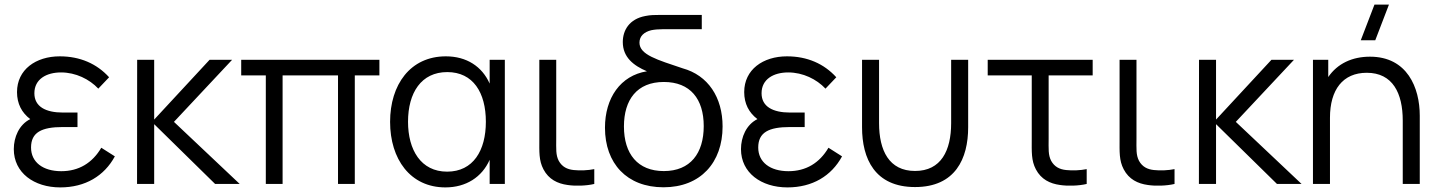

<svg xmlns="http://www.w3.org/2000/svg" viewBox="-20 -800 6254 835"><path d="M242 15C351 15 433.5 -35 479.5 -120L420.5 -157.5C381.5 -91 322.5 -55.5 246.5 -55.5C167 -55.5 115 -94.5 115 -158.5C115 -224.5 161 -247.5 253 -247.5H317V-310.5H253.5C179 -310.5 129.5 -336 129.5 -394.5C129.5 -456 182 -485 245.5 -485C309.5 -485 369 -455.5 407.5 -414.5L454.5 -464C401 -523 328 -555 240 -555C136 -555 54 -497.5 54 -399.5C54 -349 74.5 -310 111.5 -282C63 -258 40 -203.5 40 -151.5C40 -48.5 128 15 242 15Z M650.5 0V-260L915.5 0H1022.5L736.5 -270L989.5 -540H891.5L650.5 -280V-540H576.5L576 0Z M1209 0V-472H1450V0H1523V-472H1630V-540H1029V-472H1136V0Z M1917 15C2006.5 15 2076 -29.5 2109.5 -105V0H2175.5V-540H2109.5V-436.5C2076.5 -511 2009 -555 1919 -555C1764 -555 1676.5 -431.5 1676.5 -270C1676.5 -108.5 1764 15 1917 15ZM1924.5 -53.5C1810.5 -53.5 1754.5 -148 1754.5 -270.5C1754.5 -396.5 1812 -486.5 1925 -486.5C2037.5 -486.5 2093 -397.5 2093 -270.5C2093 -145.5 2038 -53.5 1924.5 -53.5Z M2448.5 4.5C2481 9.5 2529 8.5 2564.5 0V-64.5C2536.5 -59 2503.5 -57.5 2475 -60.5C2446.5 -63.5 2424.5 -74.5 2410 -100.5C2396.5 -126.5 2399 -152.5 2399 -198.5V-540H2325.5V-195.5C2325.5 -140 2323 -102.5 2343.5 -63.5C2366.5 -20 2404.5 -1.5 2448.5 4.5Z M2865.5 14.5C3027 14.5 3122.5 -93.5 3122.5 -250C3122.5 -376.5 3059.5 -472.5 2948.5 -503C2839 -540 2761 -561.5 2761 -614.5C2761 -643.5 2782 -661 2812 -668.5C2826.5 -671.5 2843.5 -673 2863 -673H3032V-735H2846.5C2828.5 -735 2808.5 -735 2787 -730.5C2716.5 -717.5 2688.5 -668 2688.5 -617C2688.5 -551 2735.5 -514.5 2793.5 -490C2678 -471.5 2611 -373.5 2611 -244.5C2611 -89.5 2706 14.5 2865.5 14.5ZM2867 -56C2753.5 -56 2693.5 -130.5 2693.5 -250C2693.5 -366 2750 -443.5 2867 -443.5C2982 -443.5 3040.5 -369.5 3040.5 -251.5C3040.5 -133.5 2982.5 -56 2867 -56Z M3404.5 15C3513.5 15 3596 -35 3642 -120L3583 -157.5C3544 -91 3485 -55.5 3409 -55.5C3329.5 -55.5 3277.5 -94.5 3277.5 -158.5C3277.5 -224.5 3323.5 -247.5 3415.5 -247.5H3479.5V-310.5H3416C3341.5 -310.5 3292 -336 3292 -394.5C3292 -456 3344.5 -485 3408 -485C3472 -485 3531.5 -455.5 3570 -414.5L3617 -464C3563.5 -523 3490.5 -555 3402.5 -555C3298.5 -555 3216.5 -497.5 3216.5 -399.5C3216.5 -349 3237 -310 3274 -282C3225.5 -258 3202.5 -203.5 3202.5 -151.5C3202.5 -48.5 3290.5 15 3404.5 15Z M3729 -246.5C3729 -110 3784.5 13.5 3959.5 13.5C4134.5 13.5 4190.5 -110 4190.5 -246.5V-540H4116.5V-264.5C4116.5 -145.5 4073 -56.5 3959.5 -56.5C3846.5 -56.5 3803 -145.5 3803 -264.5V-540H3729Z M4590 4.5C4622.5 9.5 4670.5 8.5 4706 0V-64.5C4678 -59 4645 -57.5 4616.5 -60.5C4588 -63.5 4566 -74.5 4551.5 -100.5C4538 -126.5 4540.5 -152.5 4540.5 -198.5V-472H4732V-540H4275.5V-472H4467V-195.5C4467 -140 4464.5 -102.5 4485 -63.5C4508 -20 4546 -1.5 4590 4.5Z M4972 4.5C5004.5 9.5 5052.5 8.5 5088 0V-64.5C5060 -59 5027 -57.5 4998.5 -60.5C4970 -63.5 4948 -74.5 4933.5 -100.5C4920 -126.5 4922.5 -152.5 4922.5 -198.5V-540H4849V-195.5C4849 -140 4846.5 -102.5 4867 -63.5C4890 -20 4928 -1.5 4972 4.5Z M5268.5 0V-260L5533.5 0H5640.5L5354.5 -270L5607.5 -540H5509.5L5268.5 -280V-540H5194.5L5194 0Z M5898 -625H5961L6020.5 -780H5957.5ZM5764 0V-288C5764 -410 5820 -483.5 5924 -483.5C6037 -483.5 6080.5 -394.5 6080.5 -275.5V0H6154.5V-297C6154.5 -418.5 6100 -553.5 5938 -553.5C5860.5 -553.5 5796.5 -523.5 5756.5 -465V-540H5690V0Z"/></svg>

Font: Manrope
Style: Regular
Weight: 400
Designer: Mikhail Sharanda
Foundry: Mikhail Sharanda
Version: Version 4.505